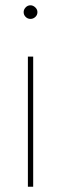

<svg xmlns="http://www.w3.org/2000/svg" viewBox="-20 -543 232 729"><path d="M106 -328.1V166H85.9V-328.1ZM69.8 -497.1Q69.8 -506.8 77.4 -514.9Q85 -522.9 95.7 -522.9Q105.5 -522.9 113.8 -515.1Q122.1 -507.3 122.1 -497.1Q122.1 -485.8 114 -478.5Q106 -471.2 95.7 -471.2Q85 -471.2 77.4 -478.8Q69.8 -486.3 69.8 -497.1Z"/></svg>

Font: Montserrat
Style: Thin
Weight: 250
Designer: Julieta Ulanovsky
Foundry: Julieta Ulanovsky
Version: Version 1.000;PS 002.000;hotconv 1.0.70;makeotf.lib2.5.58329